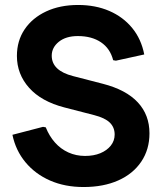

<svg xmlns="http://www.w3.org/2000/svg" viewBox="-20 -736 661 772"><path d="M316 16Q241 16 181.5 -10Q122 -36 82.5 -83.5Q43 -131 30 -194L153 -226L164 -224Q178 -189 201 -163Q224 -137 255 -123Q286 -109 322 -109Q357 -109 383.5 -120Q410 -131 425.5 -150.5Q441 -170 441 -195Q441 -224 421.5 -243Q402 -262 359 -273L239 -304Q146 -328 97 -383Q48 -438 48 -511Q48 -572 79 -618Q110 -664 165.5 -690Q221 -716 294 -716Q364 -716 419.5 -692Q475 -668 511.5 -623.5Q548 -579 560 -517L446 -492L435 -494Q423 -541 386 -566Q349 -591 293 -591Q245 -591 216.5 -568Q188 -545 188 -512Q188 -482 209.5 -461.5Q231 -441 274 -430L394 -399Q487 -375 534 -324.5Q581 -274 581 -200Q581 -135 548 -86Q515 -37 455.5 -10.5Q396 16 316 16Z"/></svg>

Font: Fustat ExtraBold
Style: Regular
Weight: 800
Designer: Mohamed Gaber, Khaled Hosny, Laura Garcia Mut
Foundry: Kief Type Foundry, Alif Type Foundry, Hard Type Foundry
Version: Version 1.007